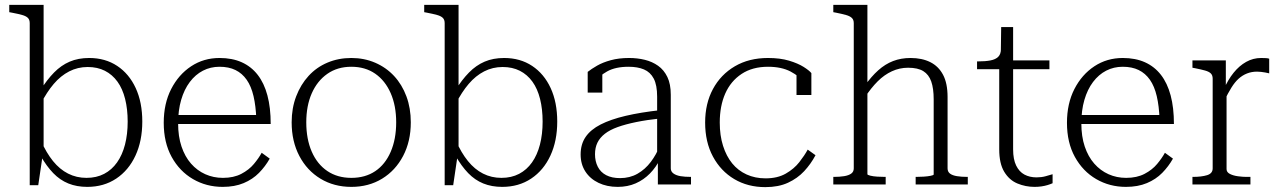

<svg xmlns="http://www.w3.org/2000/svg" viewBox="-20 -757 5257 788"><path d="M338 10Q295 10 260.5 -4Q226 -18 198.5 -46.5Q171 -75 147 -117L149 -178Q170 -130 197.5 -96Q225 -62 259.5 -44.5Q294 -27 335 -27Q376 -27 407.5 -43.5Q439 -60 460.5 -90.5Q482 -121 493 -163.5Q504 -206 504 -258Q504 -309 493.5 -351Q483 -393 462 -422Q441 -451 410.5 -466.5Q380 -482 340 -482Q299 -482 264 -464Q229 -446 200.5 -412.5Q172 -379 148 -332L146 -387Q173 -430 202 -459.5Q231 -489 266 -504Q301 -519 346 -519Q412 -519 461 -486.5Q510 -454 537 -395.5Q564 -337 564 -258Q564 -179 536 -118.5Q508 -58 457 -24Q406 10 338 10ZM102 -662Q102 -676 94.5 -683.5Q87 -691 71 -695.5Q55 -700 29 -705L18 -707V-737H159V-124L155 -119L137 3H102Z M711 -251Q711 -197 725 -155.5Q739 -114 764 -85.5Q789 -57 822.5 -42Q856 -27 895 -27Q939 -27 970.5 -43.5Q1002 -60 1022 -84Q1042 -108 1054 -130L1087 -106Q1069 -74 1043 -47.5Q1017 -21 980 -5.5Q943 10 894 10Q827 10 772 -22Q717 -54 684.5 -113Q652 -172 652 -253Q652 -332 682.5 -391.5Q713 -451 764.5 -485Q816 -519 881 -519Q933 -519 972 -501.5Q1011 -484 1037.5 -450Q1064 -416 1077.5 -365.5Q1091 -315 1091 -248H692V-285H1052L1032 -268Q1030 -322 1020.5 -362.5Q1011 -403 992.5 -429.5Q974 -456 946.5 -469.5Q919 -483 881 -483Q844 -483 813 -467Q782 -451 759 -420.5Q736 -390 723.5 -347Q711 -304 711 -251Z M1666 -255Q1666 -177 1634.5 -117Q1603 -57 1548 -23.5Q1493 10 1422 10Q1351 10 1295.5 -23.5Q1240 -57 1208.5 -117Q1177 -177 1177 -255Q1177 -313 1195.5 -361.5Q1214 -410 1246.5 -445.5Q1279 -481 1324 -500Q1369 -519 1422 -519Q1475 -519 1520 -499.5Q1565 -480 1597.5 -445Q1630 -410 1648 -361.5Q1666 -313 1666 -255ZM1237 -255Q1237 -186 1259.5 -134.5Q1282 -83 1323.5 -55Q1365 -27 1422 -27Q1479 -27 1520 -54.5Q1561 -82 1583.5 -134Q1606 -186 1606 -255Q1606 -323 1583.5 -374.5Q1561 -426 1520 -454.5Q1479 -483 1422 -483Q1365 -483 1323.5 -454Q1282 -425 1259.5 -374Q1237 -323 1237 -255Z M2041 10Q1998 10 1963.5 -4Q1929 -18 1901.5 -46.5Q1874 -75 1850 -117L1852 -178Q1873 -130 1900.5 -96Q1928 -62 1962.5 -44.5Q1997 -27 2038 -27Q2079 -27 2110.5 -43.5Q2142 -60 2163.5 -90.5Q2185 -121 2196 -163.5Q2207 -206 2207 -258Q2207 -309 2196.5 -351Q2186 -393 2165 -422Q2144 -451 2113.5 -466.5Q2083 -482 2043 -482Q2002 -482 1967 -464Q1932 -446 1903.5 -412.5Q1875 -379 1851 -332L1849 -387Q1876 -430 1905 -459.5Q1934 -489 1969 -504Q2004 -519 2049 -519Q2115 -519 2164 -486.5Q2213 -454 2240 -395.5Q2267 -337 2267 -258Q2267 -179 2239 -118.5Q2211 -58 2160 -24Q2109 10 2041 10ZM1805 -662Q1805 -676 1797.5 -683.5Q1790 -691 1774 -695.5Q1758 -700 1732 -705L1721 -707V-737H1862V-124L1858 -119L1840 3H1805Z M2691 -305V-271Q2635 -265 2591 -256Q2547 -247 2515 -235.5Q2483 -224 2462.5 -208Q2442 -192 2432 -171.5Q2422 -151 2422 -124Q2422 -95 2433.5 -72.5Q2445 -50 2468 -38Q2491 -26 2525 -26Q2565 -26 2596.5 -44Q2628 -62 2651 -92.5Q2674 -123 2688 -159L2690 -106Q2673 -71 2647.5 -45Q2622 -19 2589 -4.5Q2556 10 2515 10Q2471 10 2436.5 -6.5Q2402 -23 2382.5 -53Q2363 -83 2363 -123Q2363 -165 2383.5 -195Q2404 -225 2445 -246Q2486 -267 2547.5 -281.5Q2609 -296 2691 -305ZM2680 0V-109H2677V-360Q2677 -408 2663 -434.5Q2649 -461 2623 -472Q2597 -483 2560 -483Q2506 -483 2472 -464Q2438 -445 2419 -418Q2418 -426 2420 -434Q2422 -442 2426 -449Q2430 -456 2436.5 -461Q2443 -466 2452 -467V-377H2392V-462Q2407 -474 2430.5 -487.5Q2454 -501 2487 -510Q2520 -519 2562 -519Q2596 -519 2626.5 -511.5Q2657 -504 2681 -487Q2705 -470 2719 -441Q2733 -412 2733 -368V-66Q2733 -53 2744 -45Q2755 -37 2773 -34Q2791 -31 2815 -31H2816V0Z M3122 -25Q3171 -25 3205 -44.5Q3239 -64 3260.5 -91.5Q3282 -119 3295 -143L3327 -120Q3308 -84 3280.5 -54.5Q3253 -25 3214 -7Q3175 11 3121 11Q3049 11 2993.5 -22Q2938 -55 2906 -114.5Q2874 -174 2874 -254Q2874 -332 2906 -391.5Q2938 -451 2996 -485Q3054 -519 3132 -519Q3182 -519 3218.5 -508Q3255 -497 3278 -482.5Q3301 -468 3310 -457V-367H3249V-459Q3259 -456 3267 -450Q3275 -444 3279.5 -437.5Q3284 -431 3284 -425Q3284 -419 3278 -416Q3262 -444 3224.5 -463.5Q3187 -483 3132 -483Q3068 -483 3023.5 -453.5Q2979 -424 2956.5 -373Q2934 -322 2934 -254Q2934 -201 2947.5 -158.5Q2961 -116 2985 -86.5Q3009 -57 3044 -41Q3079 -25 3122 -25Z M3540 -737V-42Q3540 -39 3552 -36Q3564 -33 3581 -32Q3598 -31 3612 -31H3615V0H3400V-31H3402Q3426 -31 3444.5 -34Q3463 -37 3473.5 -44.5Q3484 -52 3484 -66V-662Q3484 -676 3476 -683.5Q3468 -691 3452 -695.5Q3436 -700 3411 -705L3400 -707V-737ZM3952 0H3738V-31H3740Q3754 -31 3770.5 -32Q3787 -33 3799.5 -35.5Q3812 -38 3812 -41V-349Q3812 -394 3802 -422.5Q3792 -451 3769.5 -465Q3747 -479 3707 -479Q3672 -479 3640.5 -464.5Q3609 -450 3582 -423Q3555 -396 3530 -358L3529 -405Q3556 -443 3584.5 -468.5Q3613 -494 3645.5 -506.5Q3678 -519 3717 -519Q3764 -519 3798 -502Q3832 -485 3850.5 -450Q3869 -415 3869 -359V-66Q3869 -52 3879 -44.5Q3889 -37 3907.5 -34Q3926 -31 3950 -31H3952Z M3990 -473V-505H3995Q4024 -505 4045 -509Q4066 -513 4077 -524Q4088 -535 4088 -556L4122 -509H4287V-473ZM4138 -144Q4138 -103 4150.5 -77.5Q4163 -52 4184.5 -40.5Q4206 -29 4234 -29Q4254 -29 4270.5 -33.5Q4287 -38 4300 -42V-5Q4291 -1 4279.5 2.5Q4268 6 4254.5 8Q4241 10 4226 10Q4189 10 4155.5 -4Q4122 -18 4101.5 -52Q4081 -86 4081 -144V-495L4087 -502L4089 -646H4138Z M4418 -251Q4418 -197 4432 -155.5Q4446 -114 4471 -85.5Q4496 -57 4529.5 -42Q4563 -27 4602 -27Q4646 -27 4677.5 -43.5Q4709 -60 4729 -84Q4749 -108 4761 -130L4794 -106Q4776 -74 4750 -47.5Q4724 -21 4687 -5.5Q4650 10 4601 10Q4534 10 4479 -22Q4424 -54 4391.5 -113Q4359 -172 4359 -253Q4359 -332 4389.5 -391.5Q4420 -451 4471.5 -485Q4523 -519 4588 -519Q4640 -519 4679 -501.5Q4718 -484 4744.5 -450Q4771 -416 4784.5 -365.5Q4798 -315 4798 -248H4399V-285H4759L4739 -268Q4737 -322 4727.5 -362.5Q4718 -403 4699.5 -429.5Q4681 -456 4653.5 -469.5Q4626 -483 4588 -483Q4551 -483 4520 -467Q4489 -451 4466 -420.5Q4443 -390 4430.5 -347Q4418 -304 4418 -251Z M5189 -516V-456Q5181 -458 5172.5 -459.5Q5164 -461 5155.5 -462Q5147 -463 5139 -463Q5117 -463 5098 -455.5Q5079 -448 5063.5 -434Q5048 -420 5034 -397.5Q5020 -375 5005 -344L5003 -391Q5020 -430 5043 -458.5Q5066 -487 5094.5 -503Q5123 -519 5156 -519Q5165 -519 5175 -518.5Q5185 -518 5189 -516ZM4874 0V-31H4876Q4911 -31 4934 -38Q4957 -45 4957 -66V-434Q4957 -448 4949.5 -455.5Q4942 -463 4926 -467.5Q4910 -472 4885 -477L4874 -479V-509H5011V-387L5014 -390V-63Q5014 -50 5028 -43Q5042 -36 5061.5 -33.5Q5081 -31 5095 -31H5112V0Z"/></svg>

Font: Roboto Serif 36pt ExtraLight
Style: Regular
Weight: 250
Designer: Greg Gazdowicz
Foundry: Commercial Type
Version: Version 1.008